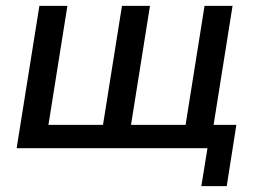

<svg xmlns="http://www.w3.org/2000/svg" viewBox="-20 -508 881 658"><path d="M670 130 691 0H37L115 -488H211L146 -80H333L398 -488H494L429 -80H616L681 -488H777L712 -80H790L757 130Z"/></svg>

Font: Nunito Sans SemiBold
Style: Italic
Weight: 600
Italic angle: -9°
Designer: Vernon Adams
Foundry: Vernon Adams
Version: Version 3.006; ttfautohint (v1.8.3)